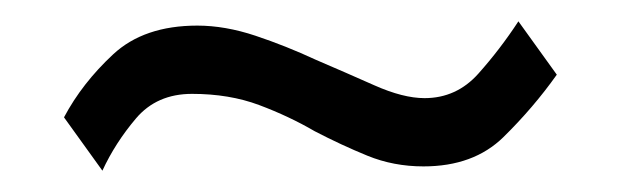

<svg xmlns="http://www.w3.org/2000/svg" viewBox="-20 -343 581 180"><path d="M76 -183 40 -233Q57 -265 86 -292Q115 -319 165 -319Q191 -319 219.5 -309.5Q248 -300 276 -287Q304 -275 331 -263Q358 -251 378 -251Q408 -251 428.5 -274Q449 -297 466 -323L502 -273Q480 -242 452 -214.5Q424 -187 377 -187Q349 -187 324.5 -197Q300 -207 275 -220Q251 -234 223 -244.5Q195 -255 160 -255Q127 -255 107.5 -232Q88 -209 76 -183Z"/></svg>

Font: Belleza
Style: Regular
Weight: 400
Designer: Eduardo Rodriguez Tunni
Foundry: Eduardo Rodriguez Tunni
Version: Version 1.003; ttfautohint (v1.8.4.7-5d5b)